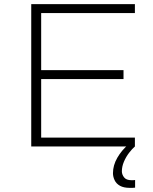

<svg xmlns="http://www.w3.org/2000/svg" viewBox="-20 -708 740 928"><path d="M131 0V-688H632V-645H179V-369H577V-326H179V-43H632V0ZM607 200Q578 200 560 190Q542 180 534 163Q526 146 526 129Q526 91 547 54.5Q568 18 601 -10L632 0Q619 11 604 30.5Q589 50 579 73.5Q569 97 569 120Q569 135 579.5 149Q590 163 616 163Q619 163 623 163Q627 163 633 162V199Q626 200 620.5 200Q615 200 607 200Z"/></svg>

Font: Saira Expanded ExtraLight
Style: Regular
Weight: 250
Width: 7
Designer: Hector Gatti with collaboration of the Omnibus-Type team
Foundry: Omnibus-Type
Version: Version 1.101